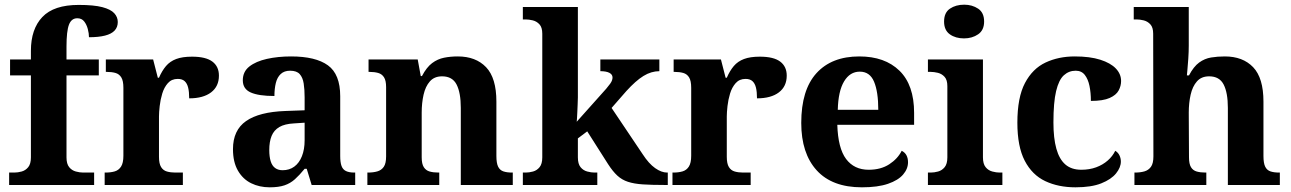

<svg xmlns="http://www.w3.org/2000/svg" viewBox="-20 -790 5512 820"><path d="M19 0V-53H41Q56 -53 72.5 -57.5Q89 -62 100.5 -76Q112 -90 112 -118V-468H23V-536H112V-573Q112 -666 161 -717.5Q210 -769 316 -769Q381 -769 417 -759.5Q453 -750 468 -733.5Q483 -717 483 -696Q483 -674 469.5 -659.5Q456 -645 428.5 -638Q401 -631 360 -631Q360 -647 355 -666Q350 -685 339.5 -698.5Q329 -712 310 -712Q285 -712 274.5 -684.5Q264 -657 264 -591V-536H402V-468H264V-118Q264 -90 275.5 -76Q287 -62 304 -57.5Q321 -53 335 -53H382V0Z M427 0V-53H430Q453 -53 470 -58Q487 -63 497 -78.5Q507 -94 507 -125V-415Q507 -445 498 -459.5Q489 -474 473 -478.5Q457 -483 435 -483H432V-536H634L654 -458H659Q672 -488 689 -508Q706 -528 732.5 -538Q759 -548 800 -548Q859 -548 887 -527Q915 -506 915 -467Q915 -421 881.5 -395.5Q848 -370 788 -370Q788 -398 783.5 -416Q779 -434 768.5 -443.5Q758 -453 739 -453Q713 -453 697 -435Q681 -417 673 -390.5Q665 -364 662 -337Q659 -310 659 -293V-120Q659 -91 668 -76.5Q677 -62 693 -57.5Q709 -53 729 -53H761V0Z M1132 10Q1088 10 1052.5 -7.5Q1017 -25 996 -61.5Q975 -98 975 -153Q975 -234 1031 -273Q1087 -312 1199 -316L1281 -319V-374Q1281 -408 1277 -433.5Q1273 -459 1260 -473.5Q1247 -488 1219 -488Q1194 -488 1179 -474Q1164 -460 1158 -435.5Q1152 -411 1152 -380Q1085 -380 1051 -395Q1017 -410 1017 -447Q1017 -484 1045 -506Q1073 -528 1120 -538.5Q1167 -549 1223 -549Q1328 -549 1380.5 -511Q1433 -473 1433 -379V-124Q1433 -97 1438.5 -81.5Q1444 -66 1457.5 -59.5Q1471 -53 1493 -53H1497V0H1311L1290 -69H1281Q1259 -42 1239.5 -24.5Q1220 -7 1195 1.5Q1170 10 1132 10ZM1187 -63Q1216 -63 1237 -78.5Q1258 -94 1269.5 -123Q1281 -152 1281 -191V-266L1236 -263Q1196 -261 1173 -247.5Q1150 -234 1140 -209.5Q1130 -185 1130 -149Q1130 -121 1136 -101.5Q1142 -82 1155 -72.5Q1168 -63 1187 -63Z M1549 0V-53H1551Q1574 -53 1591.5 -58Q1609 -63 1619 -77.5Q1629 -92 1629 -122V-418Q1629 -446 1620 -460Q1611 -474 1595 -478.5Q1579 -483 1557 -483H1554V-536H1764L1777 -465H1782Q1802 -503 1825.5 -520.5Q1849 -538 1876.5 -543.5Q1904 -549 1935 -549Q2012 -549 2056 -503Q2100 -457 2100 -356V-124Q2100 -93 2107.5 -78Q2115 -63 2130 -58Q2145 -53 2167 -53H2170V0H1948V-329Q1948 -394 1930 -429Q1912 -464 1868 -464Q1835 -464 1816 -442.5Q1797 -421 1789 -385.5Q1781 -350 1781 -309V-118Q1781 -90 1790 -76Q1799 -62 1815 -57.5Q1831 -53 1853 -53H1856V0Z M2213 0V-53H2225Q2240 -53 2256.5 -57.5Q2273 -62 2284.5 -76Q2296 -90 2296 -118V-646Q2296 -673 2284 -686Q2272 -699 2255.5 -703Q2239 -707 2225 -707H2213V-760H2448V-374Q2448 -361 2447 -343Q2446 -325 2445.5 -308.5Q2445 -292 2444 -281Q2443 -270 2443 -270L2569 -411Q2580 -424 2586 -432.5Q2592 -441 2594 -447.5Q2596 -454 2596 -459Q2596 -472 2582.5 -479Q2569 -486 2544 -486V-536H2796V-486Q2779 -486 2762 -481Q2745 -476 2728 -465.5Q2711 -455 2693 -439Q2675 -423 2655 -401L2592 -329L2725 -131Q2751 -91 2778 -72Q2805 -53 2829 -53H2832V0H2818Q2763 0 2725.5 -2.5Q2688 -5 2662 -13.5Q2636 -22 2616.5 -40Q2597 -58 2577 -89L2488 -229L2448 -199V-118Q2448 -90 2459.5 -76Q2471 -62 2488 -57.5Q2505 -53 2519 -53H2531V0Z M2852 0V-53H2855Q2878 -53 2895 -58Q2912 -63 2922 -78.5Q2932 -94 2932 -125V-415Q2932 -445 2923 -459.5Q2914 -474 2898 -478.5Q2882 -483 2860 -483H2857V-536H3059L3079 -458H3084Q3097 -488 3114 -508Q3131 -528 3157.5 -538Q3184 -548 3225 -548Q3284 -548 3312 -527Q3340 -506 3340 -467Q3340 -421 3306.5 -395.5Q3273 -370 3213 -370Q3213 -398 3208.5 -416Q3204 -434 3193.5 -443.5Q3183 -453 3164 -453Q3138 -453 3122 -435Q3106 -417 3098 -390.5Q3090 -364 3087 -337Q3084 -310 3084 -293V-120Q3084 -91 3093 -76.5Q3102 -62 3118 -57.5Q3134 -53 3154 -53H3186V0Z M3661 10Q3534 10 3468 -62.5Q3402 -135 3402 -265Q3402 -406 3467 -477.5Q3532 -549 3650 -549Q3759 -549 3821.5 -488Q3884 -427 3884 -308V-257H3556Q3559 -157 3593.5 -111Q3628 -65 3690 -65Q3742 -65 3778 -88.5Q3814 -112 3831 -146Q3845 -139 3851.5 -126.5Q3858 -114 3858 -97Q3858 -69 3837 -44.5Q3816 -20 3772.5 -5Q3729 10 3661 10ZM3731 -321Q3731 -398 3713 -441Q3695 -484 3652 -484Q3610 -484 3585 -442.5Q3560 -401 3558 -321Z M3943 0V-53H3955Q3970 -53 3986.5 -57.5Q4003 -62 4014.5 -76Q4026 -90 4026 -118V-422Q4026 -449 4014 -462Q4002 -475 3985.5 -479Q3969 -483 3955 -483H3943V-536H4178V-118Q4178 -90 4189.5 -76Q4201 -62 4218 -57.5Q4235 -53 4249 -53H4261V0ZM4097 -626Q4061 -626 4036.5 -643.5Q4012 -661 4012 -698Q4012 -736 4037 -753Q4062 -770 4098 -770Q4132 -770 4157.5 -753Q4183 -736 4183 -698Q4183 -661 4157.5 -643.5Q4132 -626 4097 -626Z M4573 10Q4500 10 4444 -16.5Q4388 -43 4356.5 -103.5Q4325 -164 4325 -266Q4325 -374 4357.5 -435.5Q4390 -497 4445.5 -523Q4501 -549 4570 -549Q4635 -549 4679 -535Q4723 -521 4745.5 -497.5Q4768 -474 4768 -444Q4768 -423 4757.5 -403.5Q4747 -384 4719 -371.5Q4691 -359 4639 -359Q4639 -394 4633 -423Q4627 -452 4613 -470Q4599 -488 4574 -488Q4545 -488 4523.5 -468.5Q4502 -449 4490.5 -401Q4479 -353 4479 -267Q4479 -200 4491.5 -155Q4504 -110 4530 -87.5Q4556 -65 4598 -65Q4633 -65 4661.5 -75.5Q4690 -86 4711 -104.5Q4732 -123 4743 -146Q4755 -139 4761 -126.5Q4767 -114 4767 -100Q4767 -75 4746.5 -49.5Q4726 -24 4683.5 -7Q4641 10 4573 10Z M4825 0V-53H4827Q4850 -53 4867.5 -58Q4885 -63 4895.5 -77.5Q4906 -92 4906 -122L4905 -646Q4905 -673 4893 -686Q4881 -699 4864.5 -703Q4848 -707 4834 -707H4822V-760H5057V-595Q5057 -569 5055 -539.5Q5053 -510 5051 -489Q5049 -468 5049 -468H5058Q5078 -506 5101.5 -523Q5125 -540 5152.5 -544.5Q5180 -549 5211 -549Q5288 -549 5332 -503Q5376 -457 5376 -356V-124Q5376 -93 5383.5 -78Q5391 -63 5406 -58Q5421 -53 5443 -53H5446V0H5224V-329Q5224 -394 5206 -429Q5188 -464 5144 -464Q5111 -464 5092 -442.5Q5073 -421 5065 -385.5Q5057 -350 5057 -309L5058 -118Q5058 -90 5066.5 -76Q5075 -62 5091 -57.5Q5107 -53 5129 -53H5132V0Z"/></svg>

Font: Noto Serif Armenian
Style: Bold
Weight: 700
Version: Version 2.007